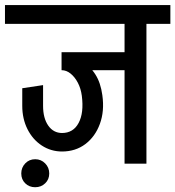

<svg xmlns="http://www.w3.org/2000/svg" viewBox="-45 -658 705 772"><path d="M204 -48.8V-123.2Q249.8 -123.2 271.2 -163.8Q292.8 -204.2 284 -272.8L366.5 -275.2Q375.5 -211.2 356.6 -159.9Q337.8 -108.5 298.1 -78.6Q258.5 -48.8 204 -48.8ZM205 -48.8Q159.8 -48.8 123.1 -72.8Q86.5 -96.8 65.5 -138.6Q44.5 -180.5 44.5 -232.5H128.2Q128.2 -182.8 149 -153Q169.8 -123.2 205 -123.2ZM44.5 -231.5V-303.2L128.2 -315.8V-231.5ZM284 -272.8Q280.2 -302 268.1 -325.1Q256 -348.2 239 -362Q222 -375.8 202.5 -375.8V-427.2Q249.2 -427.2 283 -410Q316.8 -392.8 338.2 -359.1Q359.8 -325.5 366.5 -275.2ZM202.5 -375.8V-448.2H470.5V-375.8ZM-25 -562V-637.5H469.8V-562ZM455.8 0V-626.2H543.8V0ZM359.8 -562V-637.5H640V-562ZM96.5 94.8Q72.5 94.8 56.5 79.1Q40.5 63.5 40.5 39.5Q40.5 15.8 56.5 -1Q72.5 -17.8 96.5 -17.8Q120.2 -17.8 136.6 -1Q153 15.8 153 39.5Q153 63.5 136.6 79.1Q120.2 94.8 96.5 94.8Z"/></svg>

Font: Akshar Light
Style: Regular
Weight: 300
Designer: Tall Chai
Foundry: Tall Chai
Version: Version 1.100